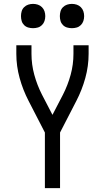

<svg xmlns="http://www.w3.org/2000/svg" viewBox="-20 -968 540 988"><path d="M211 0V-286L127 -449Q98 -505 81 -566.5Q64 -628 64 -691V-735H142V-691Q142 -636 156.5 -583Q171 -530 196 -481L250 -377L304 -481Q329 -530 343.5 -583Q358 -636 358 -691V-735H436V-691Q436 -628 419 -566.5Q402 -505 373 -449L289 -286V0ZM350 -823Q337 -823 325 -826.5Q313 -830 304 -839Q295 -848 291.5 -860Q288 -872 288 -885Q288 -898 291.5 -910Q295 -922 304 -931Q313 -940 325 -944Q337 -948 350 -948Q363 -948 375 -944Q387 -940 396 -931Q405 -922 409 -910Q413 -898 413 -885Q413 -872 409 -860Q405 -848 396 -839Q387 -830 375 -826.5Q363 -823 350 -823ZM150 -823Q137 -823 125 -826.5Q113 -830 104 -839Q95 -848 91.5 -860Q88 -872 88 -885Q88 -898 91.5 -910Q95 -922 104 -931Q113 -940 125 -944Q137 -948 150 -948Q163 -948 175 -944Q187 -940 196 -931Q205 -922 209 -910Q213 -898 213 -885Q213 -872 209 -860Q205 -848 196 -839Q187 -830 175 -826.5Q163 -823 150 -823Z"/></svg>

Font: Iosevka Curly
Style: Regular
Weight: 400
Monospace: yes
Designer: Belleve Invis
Foundry: Belleve Invis
Version: Version 22.1.2; ttfautohint (v1.8.4)